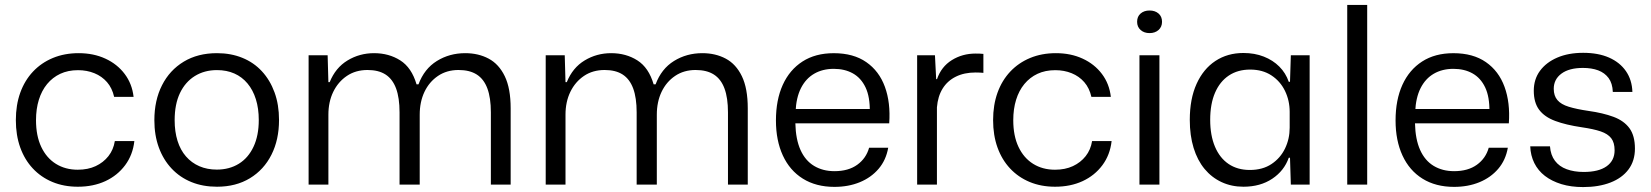

<svg xmlns="http://www.w3.org/2000/svg" viewBox="-20 -749 6697 779"><path d="M295.6 8.6Q239 8.6 192.6 -10.7Q146.3 -30 113 -65.7Q79.7 -101.4 62 -150.9Q44.3 -200.4 44.3 -261.6Q44.3 -322.7 62.1 -372.6Q80 -422.4 113.8 -458.4Q147.6 -494.3 194.6 -513.8Q241.6 -533.3 299.1 -533.3Q359.6 -533.3 407.6 -511.1Q455.7 -489 485.9 -448.9Q516 -408.9 522 -356H443.1Q435.1 -391.6 414.3 -415.6Q393.4 -439.6 363.1 -451.9Q332.7 -464.3 296.6 -464.3Q256 -464.3 224.6 -449.6Q193.3 -434.9 171.1 -408Q149 -381.1 137.6 -344.1Q126.1 -307 126.1 -261.3Q126.1 -197.7 147.4 -152.9Q168.6 -108.1 206.7 -84.3Q244.9 -60.4 295.6 -60.4Q336.7 -60.4 368.1 -75Q399.4 -89.6 419.9 -115.5Q440.3 -141.4 445.9 -176.6H525.1Q518.9 -120.6 487.7 -78.7Q456.6 -36.9 407.5 -14.1Q358.4 8.6 295.6 8.6Z M860.3 8.6Q803 8.6 756.6 -10.3Q710.3 -29.1 676.5 -64.9Q642.7 -100.7 624.5 -150.4Q606.3 -200 606.3 -261.3Q606.3 -342 637.4 -403.2Q668.4 -464.4 725.6 -498.9Q782.7 -533.3 860.3 -533.3Q916.9 -533.3 963.2 -514.4Q1009.6 -495.6 1042.6 -459.8Q1075.7 -424 1093.9 -374.1Q1112.1 -324.3 1112.1 -262Q1112.1 -182.3 1081.4 -121.3Q1050.7 -60.3 994.1 -25.9Q937.4 8.6 860.3 8.6ZM859.6 -60.9Q910.6 -60.9 949 -84.6Q987.4 -108.3 1008.6 -153.6Q1029.9 -198.9 1029.9 -262Q1029.9 -309.1 1018.1 -346.5Q1006.4 -383.9 984.2 -410.4Q962 -437 930.8 -450.8Q899.6 -464.6 860.3 -464.6Q809.3 -464.6 770.5 -440.5Q731.7 -416.4 710.1 -371.3Q688.6 -326.1 688.6 -261.3Q688.6 -214.9 700.3 -177.5Q712 -140.1 734.6 -114.3Q757.1 -88.4 788.9 -74.6Q820.6 -60.9 859.6 -60.9Z M1232.1 0V-524.7H1309.3L1312.4 -415.7H1317.6Q1341.3 -474.3 1390.1 -503.8Q1438.9 -533.3 1497.7 -533.3Q1557.9 -533.3 1604 -504Q1650.1 -474.7 1670 -406.9H1678Q1701.4 -469.9 1752.6 -501.6Q1803.7 -533.3 1867.7 -533.3Q1920.9 -533.3 1962.6 -511.1Q2004.3 -488.9 2028.1 -439.6Q2051.9 -390.4 2051.9 -309.4V0H1971.6V-293.1Q1971.6 -352 1957.4 -390.1Q1943.3 -428.1 1914.4 -446.6Q1885.6 -465 1840.3 -465Q1792.6 -465 1757.1 -441Q1721.6 -417 1702.2 -376.4Q1682.9 -335.7 1682.9 -283.7V0H1601.1V-293.1Q1601.1 -352 1587 -390.1Q1572.9 -428.1 1544.4 -446.6Q1515.9 -465 1471.3 -465Q1422.9 -465 1387.4 -441Q1351.9 -417 1332.1 -376.4Q1312.4 -335.7 1312.4 -283.7V0Z M2194.1 0V-524.7H2271.3L2274.4 -415.7H2279.6Q2303.3 -474.3 2352.1 -503.8Q2400.9 -533.3 2459.7 -533.3Q2519.9 -533.3 2566 -504Q2612.1 -474.7 2632 -406.9H2640Q2663.4 -469.9 2714.6 -501.6Q2765.7 -533.3 2829.7 -533.3Q2882.9 -533.3 2924.6 -511.1Q2966.3 -488.9 2990.1 -439.6Q3013.9 -390.4 3013.9 -309.4V0H2933.6V-293.1Q2933.6 -352 2919.4 -390.1Q2905.3 -428.1 2876.4 -446.6Q2847.6 -465 2802.3 -465Q2754.6 -465 2719.1 -441Q2683.6 -417 2664.2 -376.4Q2644.9 -335.7 2644.9 -283.7V0H2563.1V-293.1Q2563.1 -352 2549 -390.1Q2534.9 -428.1 2506.4 -446.6Q2477.9 -465 2433.3 -465Q2384.9 -465 2349.4 -441Q2313.9 -417 2294.1 -376.4Q2274.4 -335.7 2274.4 -283.7V0Z M3365.7 9.2Q3290.8 9.2 3237.5 -24.1Q3184.2 -57.3 3156.2 -118.2Q3128.2 -179 3128.2 -260.3Q3128.2 -343.5 3155.9 -404.7Q3183.7 -465.8 3236 -499.5Q3288.3 -533.2 3362.8 -533.2Q3442.7 -533.2 3494.8 -496.9Q3547 -460.7 3570.3 -396.7Q3593.7 -332.7 3587.8 -248.7H3207Q3208.5 -183.7 3227.9 -140.5Q3247.3 -97.3 3282.9 -75.9Q3318.5 -54.5 3365.7 -54.5Q3422 -54.5 3458.1 -80.5Q3494.2 -106.5 3506.2 -149.5H3583.7Q3575 -99.5 3544.7 -64Q3514.3 -28.5 3468.4 -9.7Q3422.5 9.2 3365.7 9.2ZM3207.8 -295 3199.3 -306.8H3517.7L3509 -293.5Q3510.2 -355.7 3491.8 -394.3Q3473.5 -432.8 3440.3 -451.3Q3407.2 -469.7 3362.8 -469.7Q3317.5 -469.7 3283.4 -449.9Q3249.3 -430.2 3229.7 -391.4Q3210.2 -352.7 3207.8 -295Z M3701.1 0V-524.7H3773.4L3778.3 -427.9H3781.7Q3799 -478.4 3841.9 -505.1Q3884.7 -531.7 3938.4 -531.7Q3947.4 -531.7 3955.1 -531.4Q3962.9 -531 3969.9 -530.3V-453.4Q3963.4 -454.1 3955.1 -454.5Q3946.9 -454.9 3938 -454.9Q3892.4 -454.9 3858.4 -438.1Q3824.4 -421.4 3804.7 -389.9Q3785 -358.3 3781.4 -313.4V0Z M4260.6 8.6Q4204 8.6 4157.6 -10.7Q4111.3 -30 4078 -65.7Q4044.7 -101.4 4027 -150.9Q4009.3 -200.4 4009.3 -261.6Q4009.3 -322.7 4027.1 -372.6Q4045 -422.4 4078.8 -458.4Q4112.6 -494.3 4159.6 -513.8Q4206.6 -533.3 4264.1 -533.3Q4324.6 -533.3 4372.6 -511.1Q4420.7 -489 4450.9 -448.9Q4481 -408.9 4487 -356H4408.1Q4400.1 -391.6 4379.3 -415.6Q4358.4 -439.6 4328.1 -451.9Q4297.7 -464.3 4261.6 -464.3Q4221 -464.3 4189.6 -449.6Q4158.3 -434.9 4136.1 -408Q4114 -381.1 4102.6 -344.1Q4091.1 -307 4091.1 -261.3Q4091.1 -197.7 4112.4 -152.9Q4133.6 -108.1 4171.7 -84.3Q4209.9 -60.4 4260.6 -60.4Q4301.7 -60.4 4333.1 -75Q4364.4 -89.6 4384.9 -115.5Q4405.3 -141.4 4410.9 -176.6H4490.1Q4483.9 -120.6 4452.7 -78.7Q4421.6 -36.9 4372.5 -14.1Q4323.4 8.6 4260.6 8.6Z M4603.1 0V-524.7H4684.1V0ZM4644.1 -614.7Q4622 -614.7 4607.8 -627.3Q4593.6 -639.9 4593.6 -660.6Q4593.6 -682 4607.8 -694.2Q4622 -706.4 4644.1 -706.4Q4666.3 -706.4 4680.5 -694.2Q4694.7 -682 4694.7 -660.6Q4694.7 -639.9 4680.5 -627.3Q4666.3 -614.7 4644.1 -614.7Z M5024.9 8.6Q4976.6 8.6 4936.4 -10.1Q4896.3 -28.7 4867.3 -63.6Q4838.3 -98.6 4822.8 -148.9Q4807.3 -199.3 4807.3 -262.7Q4807.3 -347.7 4834.8 -408.6Q4862.3 -469.4 4911.3 -501.7Q4960.3 -534 5024.9 -534Q5070.4 -534 5107.5 -519.4Q5144.6 -504.9 5170.6 -478.8Q5196.7 -452.7 5208.9 -417.1H5213.9L5217.3 -524.7H5293.6V0H5217.3L5213.9 -109H5208.9Q5190.3 -56.1 5141.9 -23.8Q5093.4 8.6 5024.9 8.6ZM5050.9 -59.4Q5102.9 -59.4 5138.9 -83.5Q5175 -107.6 5193.8 -146.6Q5212.6 -185.6 5212.6 -231.1V-295Q5212.6 -341.1 5193.5 -380.4Q5174.4 -419.6 5138.5 -443.1Q5102.6 -466.7 5052.3 -466.7Q5002 -466.7 4965.7 -442.5Q4929.4 -418.3 4909.8 -372.9Q4890.1 -327.4 4890.1 -262.7Q4890.1 -199.7 4909.5 -153.8Q4928.9 -107.9 4964.9 -83.6Q5000.9 -59.4 5050.9 -59.4Z M5446.1 0V-729H5527.1V0Z M5879.7 9.2Q5804.8 9.2 5751.5 -24.1Q5698.2 -57.3 5670.2 -118.2Q5642.2 -179 5642.2 -260.3Q5642.2 -343.5 5669.9 -404.7Q5697.7 -465.8 5750 -499.5Q5802.3 -533.2 5876.8 -533.2Q5956.7 -533.2 6008.8 -496.9Q6061 -460.7 6084.3 -396.7Q6107.7 -332.7 6101.8 -248.7H5721Q5722.5 -183.7 5741.9 -140.5Q5761.3 -97.3 5796.9 -75.9Q5832.5 -54.5 5879.7 -54.5Q5936 -54.5 5972.1 -80.5Q6008.2 -106.5 6020.2 -149.5H6097.7Q6089 -99.5 6058.7 -64Q6028.3 -28.5 5982.4 -9.7Q5936.5 9.2 5879.7 9.2ZM5721.8 -295 5713.3 -306.8H6031.7L6023 -293.5Q6024.2 -355.7 6005.8 -394.3Q5987.5 -432.8 5954.3 -451.3Q5921.2 -469.7 5876.8 -469.7Q5831.5 -469.7 5797.4 -449.9Q5763.3 -430.2 5743.7 -391.4Q5724.2 -352.7 5721.8 -295Z M6403.3 10Q6354.1 10 6315.1 -1.9Q6276 -13.9 6248.1 -35.4Q6220.3 -56.9 6205.1 -87.5Q6190 -118.1 6188.6 -155.3H6268.7Q6271.4 -119.7 6288.9 -96.6Q6306.3 -73.4 6336.5 -62.4Q6366.7 -51.3 6405.4 -51.3Q6466.3 -51.3 6498.6 -74.4Q6530.9 -97.4 6530.9 -139.1Q6530.9 -170.6 6517.1 -188.3Q6503.4 -206 6474.4 -215.9Q6445.3 -225.7 6397.9 -232.6Q6333.4 -242.1 6290 -258.3Q6246.6 -274.4 6224.8 -303.6Q6203 -332.7 6203 -381Q6203 -427.4 6228.1 -461.6Q6253.3 -495.9 6298.3 -515.3Q6343.3 -534.7 6403.4 -534.7Q6464.3 -534.7 6508.3 -515.4Q6552.3 -496 6576.9 -460.4Q6601.6 -424.7 6603.1 -375.9H6523.7Q6522.3 -411 6506.5 -432.4Q6490.7 -453.7 6464.2 -463.6Q6437.7 -473.4 6402.4 -473.4Q6346.4 -473.4 6315.2 -450.3Q6284 -427.1 6284 -388.7Q6284 -360.4 6298.9 -342.9Q6313.7 -325.4 6345.1 -315.8Q6376.6 -306.1 6425 -299Q6483.9 -290.7 6526.3 -275Q6568.7 -259.3 6591.1 -228.9Q6613.4 -198.4 6613.4 -146.1Q6613.4 -96.4 6587.3 -61.5Q6561.1 -26.6 6513.8 -8.3Q6466.4 10 6403.3 10Z"/></svg>

Font: Mona Sans ExtraLight
Style: Regular
Weight: 200
Designer: Deni Anggara
Foundry: GitHub
Version: Version 2.000